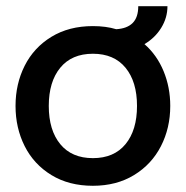

<svg xmlns="http://www.w3.org/2000/svg" viewBox="-20 -588 598 618"><path d="M528 -247Q528 -176 498 -117.5Q468 -59 411.5 -24.5Q355 10 279 10Q202 10 145.5 -24.5Q89 -59 59.5 -117.5Q30 -176 30 -247Q30 -318 59.5 -376.5Q89 -435 145.5 -469.5Q202 -504 279 -504Q321 -504 354 -494Q389 -496 407 -514Q425 -532 425 -568H519Q519 -531 499 -498.5Q479 -466 445 -446Q485 -411 506.5 -359Q528 -307 528 -247ZM421 -247Q421 -325 384 -370Q347 -415 279 -415Q211 -415 174 -370Q137 -325 137 -247Q137 -169 174 -124Q211 -79 279 -79Q347 -79 384 -124Q421 -169 421 -247Z"/></svg>

Font: Cabin Medium
Style: Regular
Weight: 500
Designer: Pablo Impallari
Foundry: Pablo Impallari. http://www.impallari.com Igino Marini. http://www.ikern.com
Version: Version 2.001